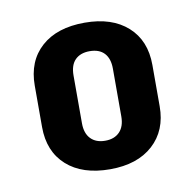

<svg xmlns="http://www.w3.org/2000/svg" viewBox="-52 -771 477 471"><g transform="rotate(-10 186.5 -535.5)"><path d="M187 -353Q118 -353 79 -388Q40 -423 40 -484V-587Q40 -648 79 -683Q118 -718 187 -718Q255 -718 294 -683Q333 -648 333 -587V-484Q333 -424 294 -388.5Q255 -353 187 -353ZM187 -424Q210 -424 223 -437.5Q236 -451 236 -476V-595Q236 -620 223.5 -633.5Q211 -647 187 -647Q164 -647 151 -634Q138 -621 138 -595V-476Q138 -451 151 -437.5Q164 -424 187 -424Z"/></g></svg>

Font: Pathway Extreme Condensed
Style: Bold
Weight: 700
Width: 3
Version: Version 1.001;gftools[0.9.26]